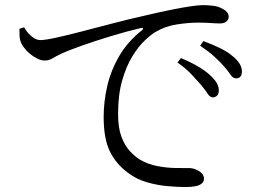

<svg xmlns="http://www.w3.org/2000/svg" viewBox="-20 -727 1040 752"><path d="M767.2 -394.6Q751 -413.3 729.5 -436.2Q708 -459.2 675.2 -482.2L688.7 -499.5Q726.4 -483.9 755.5 -466.8Q784.6 -449.6 803.3 -432.2Q821.5 -415.2 829.3 -401.2Q837.2 -387.2 837 -372.4Q837 -360.2 830.5 -352.9Q824 -345.6 812.9 -345.6Q802.3 -345.8 792.6 -360.9Q782.9 -376.1 767.2 -394.6ZM856.6 -468.1Q839.1 -487.5 818.6 -506.2Q798.1 -525 764 -547.9L776.6 -566.1Q814.5 -552.2 843.7 -537.6Q873 -523 890.3 -507.8Q910.1 -491.7 918.8 -477Q927.5 -462.3 927.5 -445.8Q927.5 -433.4 921.4 -426.7Q915.4 -420.1 904.5 -420.1Q892.4 -420.1 882.7 -434.6Q873 -449.1 856.6 -468.1ZM74.5 -620.2 56 -614.1Q56.7 -602.9 56.5 -591.4Q56.2 -579.9 59.4 -568.4Q63.3 -555.3 73.2 -541.7Q83 -528.2 97.1 -516.4Q111.2 -504.6 126.6 -497.2Q141.9 -489.9 155.4 -489.9Q171.5 -489.9 186.6 -498.9Q201.8 -508 216.2 -514.8Q247 -529.3 299.3 -547.8Q351.6 -566.2 413.1 -585Q474.6 -603.8 530 -616.8Q538.8 -618.8 540.1 -615.7Q541.4 -612.6 536 -608.4Q479.8 -563.9 446.8 -507.2Q413.9 -450.5 399.9 -389.3Q386 -328.2 386 -269.1Q386 -184.1 410.2 -134.3Q434.5 -84.5 481.4 -50.1Q515.3 -24.4 556.6 -12.8Q597.8 -1.1 637.8 2.2Q677.7 5.6 706.5 5.6Q729.5 5.6 745.4 2.4Q761.4 -0.7 770.2 -8.2Q779 -15.7 779 -27.3Q779 -39.8 769.4 -49Q759.9 -58.1 746.6 -63.4Q733.3 -68.7 721.2 -68.7Q701.5 -68.7 667.9 -69Q634.3 -69.4 597.3 -76.3Q560.2 -83.2 527.1 -102.3Q507.2 -115 487.9 -136Q468.6 -156.9 455.5 -191.7Q442.5 -226.5 442.5 -281Q442.5 -356.4 458.5 -411.7Q474.4 -467.1 497.9 -505.6Q521.5 -544.1 546.1 -567.5Q570.7 -591 587.4 -600.8Q625.3 -624.1 672.2 -631.3Q719.1 -638.4 755.3 -638.4Q783.5 -638.4 805.3 -636.8Q827 -635.2 841.9 -635.2Q858.3 -635.2 867 -642.9Q875.7 -650.6 875.7 -661Q875.7 -671.8 868.7 -680Q861.6 -688.2 845.2 -695.8Q833.2 -702.1 813.8 -704.5Q794.3 -706.9 774.3 -706.9Q757.7 -706.9 726.4 -702.3Q695.1 -697.6 650.2 -688.7Q605.3 -679.7 547.2 -665.9Q485.5 -652.1 421.4 -635.4Q357.3 -618.8 299.9 -603.7Q242.6 -588.7 199.7 -579.4Q156.8 -570 137.5 -570Q120.5 -570 102.6 -585.6Q84.7 -601.2 74.5 -620.2Z"/></svg>

Font: Noto Serif TC
Style: Regular
Weight: 200
Designer: Ryoko NISHIZUKA 西塚涼子 (kana & ideographs); Frank Grießhammer (Latin, Greek & Cyrillic); Wenlong ZHANG 张文龙 (bopomofo); San
Foundry: Adobe
Version: Version 2.001;hotconv 1.1.0;makeotfexe 2.6.0